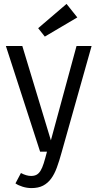

<svg xmlns="http://www.w3.org/2000/svg" viewBox="-20 -775 498 981"><path d="M295 3Q283 47 270.5 81Q258 115 241 138Q224 161 200 173.5Q176 186 141 186Q118 186 95.5 179Q73 172 59 162L87 109Q115 124 139 124Q155 124 166.5 118Q178 112 187 97.5Q196 83 203.5 59Q211 35 220 0H185L10 -540H94L240 -58L371 -540H448ZM320 -755 375 -686 209 -588 175 -631Z"/></svg>

Font: Carrois Gothic
Style: Regular
Weight: 400
Designer: Ralph du Carrois
Foundry: Ralph du Carrois
Version: Version 1.002